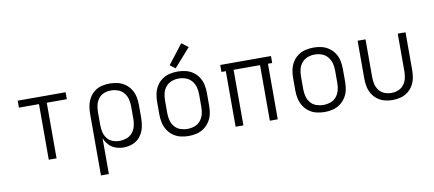

<svg xmlns="http://www.w3.org/2000/svg" viewBox="-81 -1081 3618 1602"><g transform="rotate(-10 1728.0 -280.0)"><path d="M255 0H321V-471H491V-530H85V-471H255Z M661 205H728V-100Q740 -68 764 -41.5Q788 -15 821.5 -3.5Q855 8 889 8Q930 8 968.5 -7.5Q1007 -23 1032 -56.5Q1057 -90 1066 -129.5Q1075 -169 1075 -210V-320Q1075 -355 1068 -388.5Q1061 -422 1042.5 -451.5Q1024 -481 995.5 -501.5Q967 -522 933 -530Q899 -538 865 -538Q831 -538 797.5 -530Q764 -522 736.5 -501Q709 -480 692 -450.5Q675 -421 668 -387.5Q661 -354 661 -320ZM865 -52Q835 -52 806.5 -62.5Q778 -73 759.5 -97.5Q741 -122 734.5 -151Q728 -180 728 -210V-320Q728 -350 734.5 -379Q741 -408 759.5 -432.5Q778 -457 806.5 -468Q835 -479 865 -479Q895 -479 924.5 -468.5Q954 -458 974 -434Q994 -410 1001.5 -380.5Q1009 -351 1009 -320V-210Q1009 -180 1001 -150Q993 -120 973.5 -96.5Q954 -73 924.5 -62.5Q895 -52 865 -52Z M1440 8Q1475 8 1508.5 0Q1542 -8 1570.5 -28.5Q1599 -49 1618 -78.5Q1637 -108 1644 -142Q1651 -176 1651 -210V-320Q1651 -355 1644 -389Q1637 -423 1618 -452.5Q1599 -482 1570.5 -502Q1542 -522 1508.5 -530Q1475 -538 1440 -538Q1406 -538 1372 -530Q1338 -522 1309.5 -502Q1281 -482 1262.5 -452.5Q1244 -423 1236.5 -389Q1229 -355 1229 -320V-210Q1229 -176 1236.5 -142Q1244 -108 1262.5 -78.5Q1281 -49 1309.5 -28.5Q1338 -8 1372 0Q1406 8 1440 8ZM1440 -52Q1410 -52 1380.5 -62Q1351 -72 1331 -96Q1311 -120 1303.5 -150Q1296 -180 1296 -210V-320Q1296 -351 1303.5 -380.5Q1311 -410 1331 -434Q1351 -458 1380.5 -468.5Q1410 -479 1440 -479Q1471 -479 1500 -468.5Q1529 -458 1549 -434Q1569 -410 1577 -380.5Q1585 -351 1585 -320V-210Q1585 -180 1577 -150Q1569 -120 1549 -96Q1529 -72 1500 -62Q1471 -52 1440 -52ZM1430 -567 1568 -723 1512 -765 1385 -601Z M1838 0H1904V-471H2128V0H2195V-471H2231V-530H1801V-471H1838Z M2592 8Q2627 8 2660.5 0Q2694 -8 2722.5 -28.5Q2751 -49 2770 -78.5Q2789 -108 2796 -142Q2803 -176 2803 -210V-320Q2803 -355 2796 -389Q2789 -423 2770 -452.5Q2751 -482 2722.5 -502Q2694 -522 2660.5 -530Q2627 -538 2592 -538Q2558 -538 2524 -530Q2490 -522 2461.5 -502Q2433 -482 2414.5 -452.5Q2396 -423 2388.5 -389Q2381 -355 2381 -320V-210Q2381 -176 2388.5 -142Q2396 -108 2414.5 -78.5Q2433 -49 2461.5 -28.5Q2490 -8 2524 0Q2558 8 2592 8ZM2592 -52Q2562 -52 2532.5 -62Q2503 -72 2483 -96Q2463 -120 2455.5 -150Q2448 -180 2448 -210V-320Q2448 -351 2455.5 -380.5Q2463 -410 2483 -434Q2503 -458 2532.5 -468.5Q2562 -479 2592 -479Q2623 -479 2652 -468.5Q2681 -458 2701 -434Q2721 -410 2729 -380.5Q2737 -351 2737 -320V-210Q2737 -180 2729 -150Q2721 -120 2701 -96Q2681 -72 2652 -62Q2623 -52 2592 -52Z M3168 8Q3202 8 3235 -0.5Q3268 -9 3295.5 -29.5Q3323 -50 3340.5 -79.5Q3358 -109 3364.5 -142.5Q3371 -176 3371 -210V-530H3305V-210Q3305 -180 3298 -151Q3291 -122 3272.5 -98Q3254 -74 3226 -63Q3198 -52 3168 -52Q3138 -52 3110 -63Q3082 -74 3063.5 -98Q3045 -122 3038.5 -151Q3032 -180 3032 -210V-530H2965V-210Q2965 -176 2971.5 -142.5Q2978 -109 2995.5 -79.5Q3013 -50 3040.5 -29.5Q3068 -9 3101 -0.5Q3134 8 3168 8Z"/></g></svg>

Font: Iosevka Sparkle Light
Style: Regular
Weight: 300
Designer: Belleve Invis
Foundry: Belleve Invis
Version: Version 4.5.0; ttfautohint (v1.8.3)